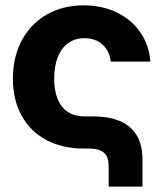

<svg xmlns="http://www.w3.org/2000/svg" viewBox="-20 -547 599 707"><path d="M380 63.1Q380 40.4 371.9 26.5Q363.9 12.6 348 6.3Q332.2 0 307 0H288.5Q210.4 0 151.4 -31.1Q92.4 -62.1 60 -120.4Q27.5 -178.6 27.5 -257.4Q27.5 -336.6 60.2 -398Q92.9 -459.4 152.1 -493.4Q211.4 -527.3 288.5 -527.3Q356.3 -527.3 410.5 -500.9Q464.7 -474.5 497.1 -427.4Q529.4 -380.4 533.6 -320.1H388.1Q384.7 -346.2 372.1 -365.6Q359.6 -385.1 338.8 -395.8Q318 -406.4 290.8 -406.4Q256.2 -406.4 231.1 -388.3Q206.1 -370.1 192.8 -336.7Q179.5 -303.3 179.5 -257.4Q179.5 -212.5 192.7 -181.3Q205.9 -150.2 230.8 -134.3Q255.8 -118.4 290.8 -118.4H322.9Q379.7 -118.4 420.2 -101.7Q460.7 -85.1 482.7 -49.7Q504.7 -14.4 504.7 40.2V140.1H380Z"/></svg>

Font: Intratopia Thin
Style: Regular
Weight: 100
Designer: Rasmus Andersson
Foundry: rsms
Version: Version 3.000;Glyphs 3.2.3 (3260)